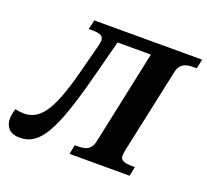

<svg xmlns="http://www.w3.org/2000/svg" viewBox="-167 -864 1103 1024"><g transform="rotate(20 385.0 -352.0)"><path d="M42 10Q-2 10 -22.5 -12Q-43 -34 -43 -68Q-43 -94 -32 -125Q-19 -122 -7 -120.5Q5 -119 17 -119Q49 -119 76.5 -133Q104 -147 129 -181.5Q154 -216 177 -275.5Q200 -335 224 -426L269 -599Q271 -607 272 -614Q273 -621 273 -626Q273 -646 256.5 -653.5Q240 -661 206 -661H189L201 -714H813L802 -661H779Q759 -661 742 -656Q725 -651 713 -637.5Q701 -624 696 -600L592 -115Q591 -108 590 -100Q589 -92 589 -87Q589 -68 606 -60.5Q623 -53 657 -53H672L661 0H320L331 -53H350Q372 -53 388.5 -57.5Q405 -62 417 -75.5Q429 -89 434 -114L547 -646H358L299 -421Q268 -303 239.5 -220.5Q211 -138 181.5 -87Q152 -36 118 -13Q84 10 42 10Z"/></g></svg>

Font: Noto Serif
Style: Italic
Weight: 400
Italic angle: -12°
Designer: Monotype Design Team
Foundry: Monotype Imaging Inc.
Version: Version 2.013